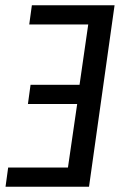

<svg xmlns="http://www.w3.org/2000/svg" viewBox="-20 -709 471 729"><path d="M101 -689H415L318 0H1L11 -73H238L273 -314H86L96 -387H282L315 -616H91Z"/></svg>

Font: Fira Sans Extra Condensed
Style: Italic
Weight: 400
Width: 3
Italic angle: -8°
Designer: Carrois Corporate & Edenspiekermann AG
Foundry: Carrois Corporate GbR & Edenspiekermann AG
Version: Version 4.203